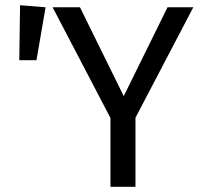

<svg xmlns="http://www.w3.org/2000/svg" viewBox="-20 -717 767 737"><path d="M500 -265V0H404V-264L182 -689H287L455 -348L623 -689H722ZM155 -689 120 -486H54L57 -697Z"/></svg>

Font: Fira GO
Style: Regular
Weight: 400
Designer: Carrois Corporate
Foundry: Carrois Corporate GbR
Version: Version 0.300